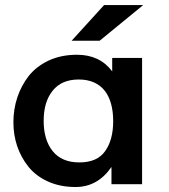

<svg xmlns="http://www.w3.org/2000/svg" viewBox="-20 -731 670 762"><path d="M264.2 -569.3 393.1 -710.9H548.3L375.5 -569.3ZM294.9 -86.4Q365.7 -86.4 397 -130.9Q429.2 -175.3 429.2 -250.5Q429.2 -288.6 420.7 -319.3Q412.1 -350.1 395.3 -371.3Q378.4 -392.6 352.5 -404.1Q326.7 -415.5 292.5 -415.5Q224.6 -415.5 189 -371.1Q153.3 -326.7 153.3 -251.5Q153.3 -175.8 189 -131.3Q225.1 -86.4 294.9 -86.4ZM279.8 11.2Q218.3 11.2 170.2 -10.7Q122.1 -32.7 92.8 -69.3Q63.5 -106 48.3 -150.6Q33.2 -195.3 33.2 -245.1Q33.2 -297.9 48.8 -344.7Q64.5 -391.6 94.2 -429.7Q125 -468.3 173.8 -491Q222.7 -513.7 285.6 -513.7Q376 -513.7 425.3 -447.8V-501H543.9V0H422.4V-68.4Q367.7 11.2 279.8 11.2Z"/></svg>

Font: Ride
Style: Bold
Weight: 700
Version: Version 3.000